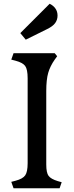

<svg xmlns="http://www.w3.org/2000/svg" viewBox="-20 -1001 393 1021"><path d="M52 0 40 -34 63 -40Q101 -50 114 -68.5Q127 -87 127 -133V-585Q127 -632 114 -650Q101 -668 63 -678L40 -684L52 -718H271L284 -702L271 -684Q247 -650 236.5 -614Q226 -578 226 -517V-126Q226 -82 238.5 -65.5Q251 -49 287 -38L308 -32L297 0ZM117 -790 88 -825 244 -981Q263 -972 274.5 -956Q286 -940 286 -918Q286 -896 273.5 -878.5Q261 -861 230 -846Z"/></svg>

Font: Gabriela
Style: Regular
Weight: 400
Designer: Eduardo Rodriguez Tunni
Foundry: Eduardo Rodriguez Tunni
Version: Version 2.001;gftools[0.9.26]